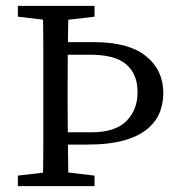

<svg xmlns="http://www.w3.org/2000/svg" viewBox="-20 -636 601 656"><path d="M161 -565 41 -579V-616H303V-579L184 -565ZM161 -50H184L303 -36V0H41V-36ZM128 -285V-331Q128 -402 128 -473.5Q128 -545 126 -616H214Q211 -475 211 -333V-285Q211 -217 212 -143Q213 -69 214 0H126Q128 -69 128 -140.5Q128 -212 128 -285ZM538 -318Q538 -285 526.5 -254Q515 -223 486 -197.5Q457 -172 406 -157Q355 -142 276 -142H170V-184H292Q374 -184 412 -222.5Q450 -261 450 -321Q450 -383 411.5 -416Q373 -449 289 -449H170V-492H300Q420 -492 479 -444Q538 -396 538 -318Z"/></svg>

Font: Lisu Bosa ExtraLight
Style: Regular
Weight: 200
Designer: David Morse, Annie Olsen, Victor Gaultney, Frank Grießhammer (Latin)
Foundry: SIL International
Version: Version 2.000